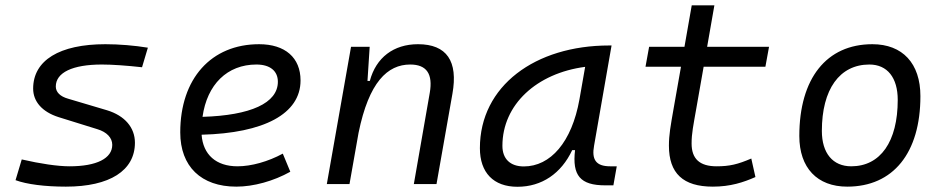

<svg xmlns="http://www.w3.org/2000/svg" viewBox="-20 -694 3556 724"><path d="M228.5 9.8C394 9.8 488.8 -50.8 488.8 -155.8C488.8 -212.9 450.7 -257.8 383.3 -278.3L236.8 -321.8C207 -330.1 190.4 -346.7 190.4 -367.7C190.4 -420.4 253.4 -450.7 364.3 -450.7C402.8 -450.7 458 -446.8 515.6 -440.4L537.6 -514.2C487.3 -522.5 428.7 -527.3 377.4 -527.3C204.1 -527.3 105 -466.3 105 -359.9C105 -311 139.2 -272 200.7 -252.4L346.7 -207C382.8 -196.3 403.3 -174.3 403.3 -147.9C403.3 -96.7 344.7 -66.9 242.2 -66.9C197.3 -66.9 131.8 -76.7 62 -92.8L38.6 -14.6C80.6 1 149.4 9.8 228.5 9.8Z M875.5 -66.9C794.9 -66.9 745.6 -110.8 740.2 -186C975.1 -191.9 1113.3 -264.6 1113.3 -390.6C1113.3 -476.6 1055.2 -527.3 957 -527.3C776.4 -527.3 659.7 -397.5 659.7 -194.8C659.7 -66.4 738.3 9.8 871.1 9.8C936.5 9.8 1011.7 -11.2 1074.7 -46.4L1046.4 -114.7C990.7 -84.5 927.7 -66.9 875.5 -66.9ZM743.7 -253.4C760.7 -375.5 836.9 -450.7 946.8 -450.7C998.5 -450.7 1027.8 -426.3 1027.8 -385.7C1027.8 -305.2 924.8 -258.8 743.7 -253.4Z M1212.4 0H1297.9L1332 -192.9C1371.1 -384.8 1441.4 -450.7 1526.9 -450.7C1589.4 -450.7 1612.8 -414.6 1600.6 -344.2L1540.5 0H1626L1686 -340.3C1708 -463.4 1664.6 -527.3 1556.2 -527.3C1464.4 -527.3 1397.9 -477.1 1374.5 -388.7H1365.7L1374 -517.6H1303.7Z M1931.2 10.3C2022.9 10.3 2096.2 -39.6 2137.7 -127.9H2148.4C2137.2 -32.2 2168 4.9 2262.2 4.9H2293L2305.7 -66.9H2280.8C2227.1 -66.9 2210.4 -92.3 2220.2 -145L2286.1 -522.5H2276.9C1998.5 -522.5 1789.6 -370.1 1789.6 -135.3C1789.6 -43 1840.8 10.3 1931.2 10.3ZM1955.1 -66.4C1904.3 -66.4 1874.5 -94.7 1874.5 -144C1874.5 -299.8 2003.9 -418 2186.5 -441.9L2165 -319.3C2136.2 -157.7 2055.7 -66.4 1955.1 -66.4Z M2668 9.8C2733.9 9.8 2783.2 -6.3 2828.6 -26.4L2813 -96.2C2761.7 -74.2 2731 -66.9 2682.1 -66.9C2618.2 -66.9 2587.9 -95.2 2587.9 -152.8C2587.9 -191.4 2594.2 -219.7 2606 -287.1L2633.3 -442.4H2866.2L2879.9 -517.6H2646.5L2673.8 -673.8H2588.4L2561 -517.6H2427.7L2414.1 -442.4H2547.9L2520.5 -287.1C2508.3 -217.3 2502.4 -186 2502.4 -144.5C2502.4 -40.5 2555.7 9.8 2668 9.8Z M3174.8 9.8C3348.1 9.8 3450.7 -117.2 3450.7 -331.5C3450.7 -455.1 3383.3 -527.3 3269.5 -527.3C3096.7 -527.3 2994.1 -398.4 2994.1 -181.2C2994.1 -61 3061.5 9.8 3174.8 9.8ZM3189.9 -66.9C3120.6 -66.9 3079.1 -116.2 3079.1 -200.2C3079.1 -357.4 3146 -450.7 3258.3 -450.7C3326.2 -450.7 3365.2 -400.9 3365.2 -317.4C3365.2 -159.7 3299.8 -66.9 3189.9 -66.9Z"/></svg>

Font: Cascadia Mono NF SemiLight
Style: Italic
Weight: 350
Italic angle: -10°
Monospace: yes
Designer: Aaron Bell
Foundry: Saja Typeworks
Version: Version 2404.023